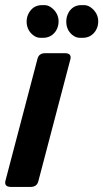

<svg xmlns="http://www.w3.org/2000/svg" viewBox="-23 -737 407 757"><path d="M82 -652.3Q82 -671.9 92.3 -688.5Q109.9 -716.8 142.6 -716.8H153.3Q168.9 -716.8 184.6 -703.1Q208 -682.1 208 -652.3Q208 -632.3 197.8 -615.7Q179.7 -587.9 146.5 -587.9H135.7Q119.6 -587.9 105 -600.6Q82 -620.6 82 -652.3ZM238.3 -652.3Q238.3 -671.4 247.6 -688Q264.6 -716.8 297.9 -716.8H309.6Q325.2 -716.8 340.8 -703.1Q364.3 -682.1 364.3 -652.3Q364.3 -632.3 354 -615.7Q335.9 -587.9 302.7 -587.9H292Q275.4 -587.9 261.2 -600.1Q238.3 -619.6 238.3 -652.3ZM254.9 -504.9Q254.9 -504.9 127.9 -21.5Q122.1 -0.5 98.6 0H19.5Q-6.3 -0.5 -2 -22.5L125 -505.9Q130.9 -526.9 154.3 -527.3H233.4Q259.3 -526.9 254.9 -504.9Z"/></svg>

Font: Allan
Style: Bold
Weight: 700
Version: Version 1.005